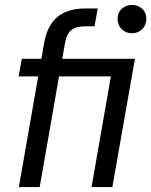

<svg xmlns="http://www.w3.org/2000/svg" viewBox="-20 -754 610 774"><path d="M56 0 134 -446H55L68 -517H147L158 -582Q167 -630 188.5 -660.5Q210 -691 244 -705.5Q278 -720 324 -720H374L361 -648H324Q287 -648 268 -633Q249 -618 242 -580L231 -517H524L433 0H349L427 -446H218L140 0ZM512 -620Q487 -620 470.5 -636.5Q454 -653 454 -678Q454 -703 470.5 -718.5Q487 -734 512 -734Q537 -734 553.5 -718.5Q570 -703 570 -678Q570 -653 553.5 -636.5Q537 -620 512 -620Z"/></svg>

Font: DM Sans 11pt
Style: Italic
Weight: 400
Italic angle: -10°
Version: Version 4.004;gftools[0.9.30]